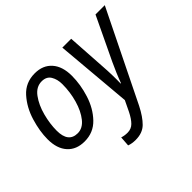

<svg xmlns="http://www.w3.org/2000/svg" viewBox="-169 -788 1273 1273"><g transform="rotate(-45 467.0 -152.0)"><path d="M201 9Q284 9 339.5 -49Q395 -107 422 -192Q449 -277 449 -359Q449 -447 405.5 -496Q362 -545 286 -545Q199 -545 144 -483.5Q89 -422 63 -336Q37 -250 37 -175Q37 -88 80.5 -39.5Q124 9 201 9ZM207 -62Q120 -62 120 -173Q120 -237 138.5 -307Q157 -377 193 -426Q229 -475 281 -475Q326 -475 345.5 -442.5Q365 -410 365 -365Q365 -290 345 -220.5Q325 -151 289.5 -106.5Q254 -62 207 -62ZM447 241Q512 241 550 203.5Q588 166 623 97L934 -536H847L703 -234Q690 -207 672 -164.5Q654 -122 644 -94H641Q642 -126 641 -171Q640 -216 637 -255L619 -536H536L583 3L547 78Q525 122 501.5 145.5Q478 169 443 169Q415 169 391 161L386 231Q413 241 447 241Z"/></g></svg>

Font: Noto Sans UI SemiCondensed
Style: Italic
Weight: 400
Width: 4
Italic angle: -12°
Designer: Monotype Design Team
Foundry: Monotype Imaging Inc.
Version: Version 1.901